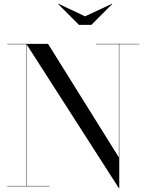

<svg xmlns="http://www.w3.org/2000/svg" viewBox="-20 -981 771 1011"><path d="M428 -895 288 -961 286 -960 396 -850H461L571 -960L569 -961ZM18.5 -2V0H240.5V-2H119.5V-748.5L606 10H608V-748H713V-750H486V-748H606V-152L233 -750H18.5V-748H117.5V-2Z"/></svg>

Font: Bodoni* 96pt
Style: Regular
Weight: 400
Version: Version 2.3